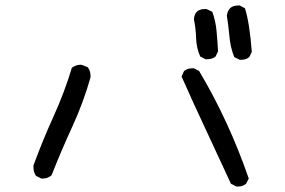

<svg xmlns="http://www.w3.org/2000/svg" viewBox="-20 -719 1040 700"><path d="M848 -39H842L822 -49Q777 -147 731 -245Q685 -343 642 -440L651 -460Q663 -470 681 -470H687L706 -460Q814 -279 887 -68L877 -49Q865 -39 848 -39ZM136 -68H131L111 -78Q102 -92 102 -109V-116Q135 -206 175 -294Q215 -382 242 -472Q257 -483 274 -483Q279 -483 300 -474Q310 -460 310 -443V-437Q284 -345 243.5 -257Q203 -169 168 -80Q154 -68 136 -68ZM860 -501H854L834 -511Q820 -546 816.5 -585.5Q813 -625 807 -662Q812 -699 848 -699H854L873 -689Q890 -636 898 -530L889 -511Q877 -501 860 -501ZM735 -503H729L710 -513Q696 -544 695 -579.5Q694 -615 687 -648Q689 -686 727 -686H733L754 -676Q766 -643 769.5 -606Q773 -569 775 -532L766 -513Q754 -503 735 -503Z"/></svg>

Font: Xiaolai Mono SC
Style: Regular
Weight: 400
Monospace: yes
Designer: LXGW / Nozomi Seto
Version: Version 3.113;September 30, 2024